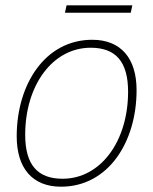

<svg xmlns="http://www.w3.org/2000/svg" viewBox="-20 -692 578 724"><path d="M225 -644H473L479 -672H231ZM210 12C388 12 495 -156 495 -352C495 -472 436 -542 328 -542C150 -542 43 -374 43 -178C43 -58 102 12 210 12ZM216 -18C122 -18 75 -70 75 -184C75 -370 178 -512 322 -512C416 -512 463 -460 463 -346C463 -160 360 -18 216 -18Z"/></svg>

Font: Geist Thin
Style: Italic
Weight: 100
Italic angle: -12°
Designer: Basement.studio, Andrés Briganti, Mateo Zaragoza
Foundry: Basement.studio, Vercel, Andrés Briganti, Guido Ferreyra, Mateo Zaragoza
Version: Version 1.500